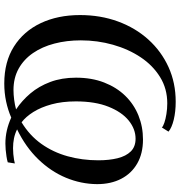

<svg xmlns="http://www.w3.org/2000/svg" viewBox="6 -798 802 854"><g transform="rotate(90 407.0 -371.0)"><path d="M351.5 11Q255 11 187 -32Q119 -75 83 -151Q47 -227 47 -326Q47 -417 75.5 -494.8Q104 -572.5 156 -630Q208 -687.5 278.2 -719.5Q348.5 -751.5 432.5 -751.5Q476.5 -751.5 512.5 -742.8Q548.5 -734 565.5 -719.5L547 -690Q542 -695.5 526 -701Q510 -706.5 487.2 -710.2Q464.5 -714 439.5 -714Q374.5 -714 322.8 -682Q271 -650 234.8 -595.8Q198.5 -541.5 179 -472.5Q159.5 -403.5 159.5 -329.5Q159.5 -266.5 173.8 -212Q188 -157.5 216 -116.8Q244 -76 285.2 -53Q326.5 -30 380.5 -30Q400.5 -30 423.8 -33Q447 -36 466.5 -41.5Q427.5 -67.5 395.5 -105.2Q363.5 -143 344.5 -193.8Q325.5 -244.5 325.5 -308Q325.5 -378 347 -433.2Q368.5 -488.5 406 -527Q443.5 -565.5 493.5 -585.8Q543.5 -606 600.5 -606Q662.5 -606 707 -580.5Q751.5 -555 775.2 -509.2Q799 -463.5 799 -402Q798.5 -330.5 770.5 -263.2Q742.5 -196 688.2 -140Q634 -84 555.5 -46Q574.5 -36.5 595.5 -32.2Q616.5 -28 639 -28Q651.5 -28 665.2 -29.2Q679 -30.5 690.8 -32.5Q702.5 -34.5 707 -36L702 -4.5Q690.5 -1 675.5 1.2Q660.5 3.5 645.5 4.8Q630.5 6 618.5 6Q589 6 560.2 -0.5Q531.5 -7 503 -20Q470 -5.5 431.5 2.8Q393 11 351.5 11ZM524 -66Q582.5 -101.5 619.8 -153.8Q657 -206 675 -270.8Q693 -335.5 693 -407.5Q693 -455.5 683.8 -493Q674.5 -530.5 653.5 -551.8Q632.5 -573 597 -573Q554 -573 516.2 -542.5Q478.5 -512 454.8 -452.8Q431 -393.5 431 -307.5Q431 -247 444 -199.5Q457 -152 478.2 -118.2Q499.5 -84.5 524 -66Z"/></g></svg>

Font: Merriweather 120pt
Style: Italic
Weight: 400
Italic angle: -7.8°
Version: Version 2.101